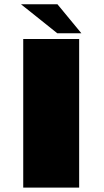

<svg xmlns="http://www.w3.org/2000/svg" viewBox="-20 -852 472 872"><path d="M85.5 0H339.5V-675H85.5ZM240 -701H349.5L241 -832.5H75.5Z"/></svg>

Font: Anybody Expanded Black
Style: Regular
Weight: 900
Width: 7
Designer: Tyler Finck
Foundry: Etcetera Type Company
Version: Version 1.113;gftools[0.9.25]